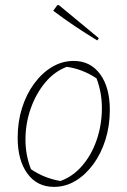

<svg xmlns="http://www.w3.org/2000/svg" viewBox="-20 -723 498 750"><path d="M191 7Q125 7 87 -45Q49 -97 49 -185Q49 -247 66 -301Q83 -355 113.5 -396.5Q144 -438 183.5 -461.5Q223 -485 268 -485Q333 -485 371 -433.5Q409 -382 409 -293Q409 -232 392 -177.5Q375 -123 344.5 -81.5Q314 -40 275 -16.5Q236 7 191 7ZM216 -16Q264 -33 300.5 -75Q337 -117 357 -174.5Q377 -232 378 -295.5Q379 -359 357 -417Q303 -453 241 -462Q193 -444 157 -401Q121 -358 100.5 -300.5Q80 -243 79.5 -180.5Q79 -118 101 -62Q152 -27 216 -16ZM360 -565Q314 -593 271.5 -621.5Q229 -650 188 -681L204 -703H210L366 -574Z"/></svg>

Font: Piazzolla Thin
Style: Italic
Weight: 100
Italic angle: -11.3°
Designer: Juan Pablo del Peral
Foundry: Huerta Tipografica
Version: Version 1.330